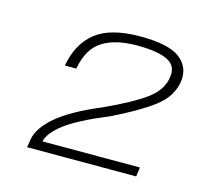

<svg xmlns="http://www.w3.org/2000/svg" viewBox="-58 -744 451 431"><g transform="rotate(15 167.0 -528.0)"><path d="M38 -375H291.5L294.5 -396.5H68Q72.5 -417 102 -439.5Q131.5 -462 199.5 -490Q257 -517.5 293.2 -544.2Q329.5 -571 334 -610Q337 -642.5 310.8 -661.8Q284.5 -681 219.5 -681Q151 -681 116.5 -654Q82 -627 72.5 -574H99Q107.5 -621.5 137.5 -640.5Q167.5 -659.5 217.5 -659.5Q266 -659.5 288.8 -648.2Q311.5 -637 307.5 -610.5Q303.5 -579 271.5 -556Q239.5 -533 179 -505.5Q111 -477 78.2 -449Q45.5 -421 41 -393.5Z"/></g></svg>

Font: Anybody UltraCondensed Thin ExtraLight
Style: Italic
Weight: 250
Italic angle: -10°
Version: Version 1.111